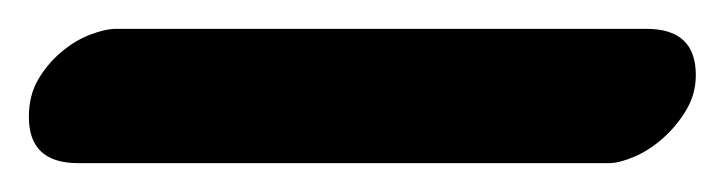

<svg xmlns="http://www.w3.org/2000/svg" viewBox="-47 113 502 133"><path d="M7 226Q-27 226 -27 194Q-27 179 -20.5 168Q-14 157 -4.5 149Q5 141 15.5 137Q26 133 33 133H401Q435 133 435 165Q435 178 428.5 189Q422 200 412.5 208.5Q403 217 392.5 221.5Q382 226 375 226Z"/></svg>

Font: Discipuli Britannica Bold
Style: Regular
Weight: 700
Designer: Peter Wiegel
Foundry: Peter Wiegel
Version: Version 0.001 2009